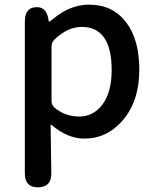

<svg xmlns="http://www.w3.org/2000/svg" viewBox="-20 -584 670 827"><path d="M144 223Q87 223 87 163V-491Q87 -550 133 -553Q180 -557 189 -499Q190 -490 191.5 -490Q193 -490 208 -502Q282 -564 363 -564Q466 -564 524 -487Q580 -413 580 -284Q580 -148 508 -65Q441 13 343 13Q271 13 202 -46Q198 -49 198 -44L201 162Q202 222 144 223ZM461 -282Q461 -468 332 -468Q270 -468 214 -413Q202 -401 202 -384V-148Q202 -132 214 -121Q260 -82 321.5 -82Q383 -82 422 -135Q461 -188 461 -282Z"/></svg>

Font: Resource Han Rounded TW Medium
Style: Regular
Weight: 500
Designer: Cyano Hao (round all glyphs); Ryoko NISHIZUKA 西塚涼子 (kana, bopomofo & ideographs); Paul D. Hunt (Latin, Greek & Cyrillic)
Foundry: Cyano Hao
Version: 0.990